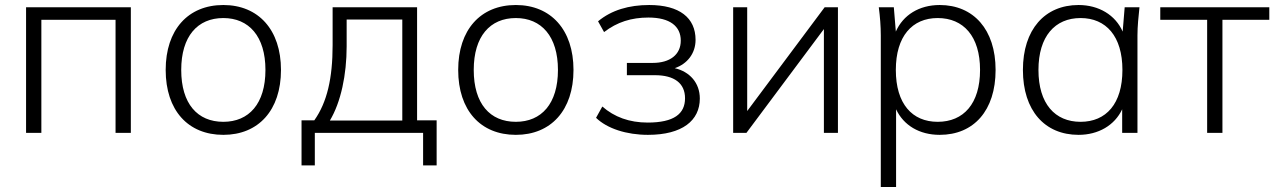

<svg xmlns="http://www.w3.org/2000/svg" viewBox="-20 -530 5087 766"><path d="M84 0H145V-451H441V0H502V-501H84Z M871 8C1011 8 1101 -90 1101 -251C1101 -411 1011 -510 871 -510C730 -510 641 -411 641 -251C641 -90 730 8 871 8ZM871 -44C768 -44 703 -116 703 -251C703 -385 768 -458 871 -458C973 -458 1039 -385 1039 -251C1039 -116 973 -44 871 -44Z M1183 130H1236V0H1668V130H1722V-50H1644V-501H1307V-350C1307 -218 1285 -122 1234 -50H1183ZM1296 -49C1340 -122 1363 -232 1363 -345V-452H1585V-49Z M2038 8C2178 8 2268 -90 2268 -251C2268 -411 2178 -510 2038 -510C1897 -510 1808 -411 1808 -251C1808 -90 1897 8 2038 8ZM2038 -44C1935 -44 1870 -116 1870 -251C1870 -385 1935 -458 2038 -458C2140 -458 2206 -385 2206 -251C2206 -116 2140 -44 2038 -44Z M2565 8C2702 8 2772 -49 2772 -137C2772 -199 2732 -244 2672 -258C2722 -275 2755 -317 2755 -371C2755 -459 2691 -510 2570 -510C2490 -510 2420 -490 2366 -445L2390 -402C2442 -442 2499 -460 2567 -460C2653 -460 2696 -425 2696 -368C2696 -312 2653 -279 2584 -279H2481V-230H2593C2670 -230 2713 -198 2713 -138C2713 -76 2669 -41 2564 -41C2491 -41 2431 -63 2383 -105L2358 -60C2402 -17 2480 8 2565 8Z M2905 0H2958L3267 -414V0H3323V-501H3270L2961 -87V-501H2905Z M3494 -389V216H3555V-94C3585 -30 3648 8 3729 8C3865 8 3952 -89 3952 -251C3952 -412 3864 -510 3729 -510C3647 -510 3583 -470 3554 -404L3546 -501H3486C3491 -463 3494 -425 3494 -389ZM3721 -44C3619 -44 3554 -116 3554 -251C3554 -385 3619 -458 3721 -458C3824 -458 3890 -385 3890 -251C3890 -116 3824 -44 3721 -44Z M4283 8C4362 8 4427 -30 4457 -94V0H4518V-389C4518 -425 4522 -463 4526 -501H4467L4459 -404C4430 -470 4364 -510 4283 -510C4148 -510 4061 -412 4061 -251C4061 -89 4148 8 4283 8ZM4291 -44C4189 -44 4123 -116 4123 -251C4123 -385 4189 -458 4291 -458C4393 -458 4458 -385 4458 -251C4458 -116 4393 -44 4291 -44Z M4796 0H4857V-451H5044V-501H4609V-451H4796Z"/></svg>

Font: Poppy and Pepper Light
Style: Regular
Weight: 300
Designer: Thy Ha
Foundry: Thy Ha
Version: Version 0.001;Glyphs 3.2 (3227)